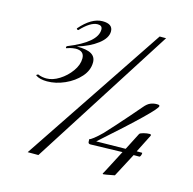

<svg xmlns="http://www.w3.org/2000/svg" viewBox="-99 -758 870 866"><g transform="rotate(15 336.0 -325.0)"><path d="M103 -331Q69 -331 50 -344V-347L55 -350L57 -351Q75 -343 97 -343Q126 -343 157 -362.5Q188 -382 209.5 -412Q231 -442 231 -472Q231 -507 191 -507Q187 -507 176.5 -505.5Q166 -504 152 -499Q151 -498 149 -498Q146 -498 146.5 -502.5Q147 -507 150 -508Q280 -560 280 -620Q280 -639 258 -639Q225 -639 180 -591Q172 -591 172 -597Q225 -658 276 -658Q324 -658 324 -623Q324 -592 287 -563.5Q250 -535 193 -518Q240 -518 261 -505.5Q282 -493 282 -467Q282 -430 254.5 -399Q227 -368 185.5 -349.5Q144 -331 103 -331ZM102 0 542 -658H572L152 0ZM457 8Q454 8 454 5Q454 7 515 -111L366 -107Q356 -107 355.5 -116Q355 -125 355 -129Q359 -128 375 -140.5Q391 -153 410 -172Q427 -190 453.5 -219.5Q480 -249 506.5 -279.5Q533 -310 551 -331Q565 -348 579 -354Q593 -360 609 -360Q617 -360 619.5 -358.5Q622 -357 622 -354Q622 -334 388 -127L525 -129L566 -209Q569 -214 584.5 -218Q600 -222 614 -222Q617 -222 618.5 -219Q620 -216 618 -214L576 -131H601Q602 -131 602 -128Q602 -124 599.5 -117.5Q597 -111 593 -111H567L509 -1Q508 -1 496 1.5Q484 4 472 6Q460 8 457 8Z"/></g></svg>

Font: Carattere
Style: Regular
Weight: 400
Designer: Robert E. Leuschke
Foundry: Robert E. Leuschke
Version: Version 1.010; ttfautohint (v1.8.3)